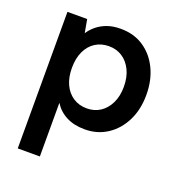

<svg xmlns="http://www.w3.org/2000/svg" viewBox="-135 -646 914 979"><g transform="rotate(20 322.0 -156.5)"><path d="M69 220V-521H176L189 -449Q204 -472 227 -491Q250 -510 281.5 -521.5Q313 -533 355 -533Q427 -533 480 -497.5Q533 -462 562.5 -400.5Q592 -339 592 -260Q592 -181 561.5 -119.5Q531 -58 477.5 -23Q424 12 356 12Q298 12 256 -9.5Q214 -31 189 -71V220ZM329 -92Q370 -92 401.5 -112.5Q433 -133 451.5 -171Q470 -209 470 -260Q470 -312 451.5 -350Q433 -388 401.5 -408.5Q370 -429 329 -429Q287 -429 255 -408.5Q223 -388 205.5 -350Q188 -312 188 -261Q188 -209 205.5 -171.5Q223 -134 255 -113Q287 -92 329 -92Z"/></g></svg>

Font: DM Sans 10pt SemiBold
Style: Regular
Weight: 600
Version: Version 4.004;gftools[0.9.30]